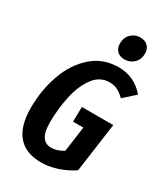

<svg xmlns="http://www.w3.org/2000/svg" viewBox="-226 -1028 1001 1144"><g transform="rotate(30 274.5 -455.5)"><path d="M549 -624 471 -554Q445 -580 421 -591.5Q397 -603 366 -603Q300 -603 257.5 -545Q215 -487 196 -399Q177 -311 177 -218Q177 -152 197.5 -121.5Q218 -91 257 -91Q298 -91 341 -117L365 -291H294L296 -393H512L465 -55Q414 -21 358 -3Q302 15 249 15Q143 15 89 -48.5Q35 -112 35 -237Q35 -358 73 -466Q111 -574 187 -641Q263 -708 369 -708Q478 -708 549 -624ZM303 -835Q303 -875 328.5 -900.5Q354 -926 391 -926Q425 -926 444 -907Q463 -888 463 -856Q463 -816 437 -790.5Q411 -765 374 -765Q340 -765 321.5 -784Q303 -803 303 -835Z"/></g></svg>

Font: Fira Sans Compressed SemiBold
Style: Italic
Weight: 600
Width: 1
Italic angle: -8°
Designer: bBox Type GmbH & Carrois Corporate GbR & Edenspiekermann AG
Foundry: bBox Type GmbH & Carrois Corporate GbR & Edenspiekermann AG
Version: Version 4.301